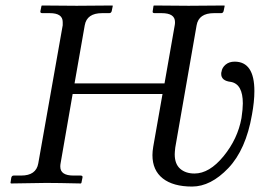

<svg xmlns="http://www.w3.org/2000/svg" viewBox="-20 -666 945 698"><path d="M537.1 -132.8 570.8 -324.2H244.1L200.2 -71.8Q199.2 -66.9 199.2 -60.1Q199.2 -27.8 247.1 -27.8H272.9Q281.7 -27.8 279.8 -20L275.9 -1L273.9 1Q188 -1 147.9 -1Q147.9 -1 20 1L18.1 -1L21 -20Q22.9 -27.8 29.8 -27.8H57.1Q111.3 -27.8 119.1 -71.8L208 -574.2Q208 -574.2 208 -585.9Q208 -618.2 161.1 -618.2H133.8Q125 -618.2 127 -626L130.9 -645L132.8 -646Q219.7 -645 258.8 -645Q258.8 -645 388.2 -646L390.1 -645L386.2 -626Q384.3 -618.2 377 -618.2H351.1Q295.9 -618.2 288.1 -574.2L251 -362.8H578.1L615.2 -574.2Q616.2 -578.1 616.2 -585.9Q616.2 -618.2 567.9 -618.2H542Q533.2 -618.2 535.2 -626L538.1 -645L540 -646Q627 -645 666 -645Q666 -645 794.9 -646L796.9 -645L793 -626Q791 -618.2 784.2 -618.2H757.8Q702.6 -618.2 694.8 -574.2L617.2 -129.9Q615.2 -111.8 615.2 -105Q615.2 -69.8 635 -52.5Q654.8 -35.2 687 -35.2Q741.2 -35.2 792.7 -98.1Q844.2 -161.1 857.9 -236.8Q862.8 -270 862.8 -290Q862.8 -359.9 819.8 -368.2Q783.7 -372.1 784.2 -397.9Q784.2 -402.8 785.2 -404.8Q787.1 -419.9 800 -430.9Q813 -441.9 833 -441.9Q904.8 -441.9 904.8 -335Q904.8 -296.9 896 -249Q874 -122.1 810.1 -54.9Q746.1 12.2 678.2 12.2Q609.4 12.2 571.8 -17.3Q534.2 -46.9 534.2 -102.1Q534.2 -115.7 537.1 -132.8Z"/></svg>

Font: Linux Libertine
Style: Italic
Weight: 400
Italic angle: -12°
Designer: Philipp H. Poll
Foundry: Philipp H. Poll
Version: Version 5.1.6 ; ttfautohint (v0.9)